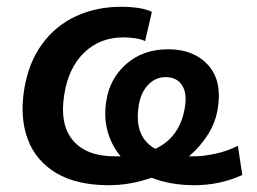

<svg xmlns="http://www.w3.org/2000/svg" viewBox="-20 -535 755 565"><path d="M300 10Q206 10 146 -25.5Q86 -61 62 -124.5Q38 -188 51 -271Q64 -351 104 -405.5Q144 -460 204 -487.5Q264 -515 336 -515Q364 -515 387.5 -511.5Q411 -508 427 -500L407 -414Q395 -420 377.5 -422.5Q360 -425 343 -425Q274 -425 227.5 -380Q181 -335 169 -256Q155 -169 194.5 -122Q234 -75 318 -75Q327 -75 335 -75Q308 -107 296.5 -149Q285 -191 293 -239Q303 -304 352 -347Q401 -390 475 -390Q550 -390 592 -344Q634 -298 621 -217Q615 -176 592.5 -140Q570 -104 536 -75Q542 -75 548 -75Q580 -75 615.5 -83Q651 -91 680 -106L693 -20Q627 10 552 10Q482 10 426 -12Q364 10 300 10ZM388 -223Q374 -132 437 -97Q510 -131 524 -219Q531 -261 515.5 -284.5Q500 -308 468 -308Q437 -308 415.5 -285Q394 -262 388 -223Z"/></svg>

Font: Mulish
Style: Bold Italic
Weight: 700
Italic angle: -9°
Designer: Vernon Adams
Foundry: Vernon Adams
Version: Version 3.603; ttfautohint (v1.8.3)